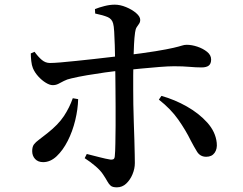

<svg xmlns="http://www.w3.org/2000/svg" viewBox="-20 -774 1040 823"><path d="M481 29Q463 29 455 22.5Q447 16 440.5 4Q434 -8 422 -26Q411 -43 389.5 -61.5Q368 -80 343 -96L352 -114Q380 -107 407 -100Q434 -93 453 -90Q461 -89 466 -91.5Q471 -94 472 -104Q474 -123 474.5 -158Q475 -193 475.5 -235Q476 -277 475.5 -318.5Q475 -360 475 -392Q475 -414 474.5 -445Q474 -476 473.5 -511.5Q473 -547 472 -580Q471 -613 469.5 -638Q468 -663 465 -673Q460 -693 441 -701Q422 -709 388 -716L387 -735Q404 -742 427.5 -748Q451 -754 472 -754Q495 -754 520.5 -743.5Q546 -733 563.5 -718Q581 -703 581 -689Q581 -679 576 -672Q571 -665 566 -657.5Q561 -650 559 -635Q556 -614 554.5 -584Q553 -554 552 -519.5Q551 -485 551 -451.5Q551 -418 551 -391Q551 -364 551.5 -327Q552 -290 553.5 -250.5Q555 -211 556 -174.5Q557 -138 557.5 -111.5Q558 -85 558 -75Q558 -51 548 -27Q538 -3 521 13Q504 29 481 29ZM165 -79Q143 -79 130.5 -92.5Q118 -106 118 -126Q118 -145 125.5 -155Q133 -165 147.5 -175.5Q162 -186 183 -203Q230 -240 254 -276.5Q278 -313 292 -353L315 -349Q314 -306 302.5 -258.5Q291 -211 270.5 -170.5Q250 -130 223 -104.5Q196 -79 165 -79ZM206 -409Q193 -409 176 -419.5Q159 -430 144 -446.5Q129 -463 121 -482Q116 -494 114 -512.5Q112 -531 112 -545L128 -552Q144 -530 159.5 -517Q175 -504 194 -504Q210 -504 240 -506.5Q270 -509 307.5 -513Q345 -517 382.5 -521Q420 -525 452 -529Q484 -533 503 -535Q595 -546 646.5 -554.5Q698 -563 723.5 -569Q749 -575 759.5 -578.5Q770 -582 780 -582Q802 -582 826 -574Q850 -566 867.5 -552Q885 -538 885 -519Q885 -501 875 -493Q865 -485 844 -485Q819 -485 792 -487.5Q765 -490 726 -490Q702 -490 664 -487Q626 -484 584.5 -480Q543 -476 504 -472Q470 -469 430.5 -463.5Q391 -458 353 -451.5Q315 -445 286 -438Q267 -434 254 -427Q241 -420 230 -414.5Q219 -409 206 -409ZM864 -102Q838 -102 824.5 -124Q811 -146 798 -171Q776 -216 744 -261.5Q712 -307 661 -347L672 -363Q729 -347 781 -317.5Q833 -288 868.5 -248.5Q904 -209 909 -162Q912 -136 900 -119Q888 -102 864 -102Z"/></svg>

Font: Noto Serif SC ExtraLight SemiBold
Style: Regular
Weight: 600
Version: Version 2.002-H1;hotconv 1.1.0;makeotfexe 2.6.0